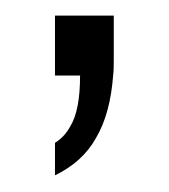

<svg xmlns="http://www.w3.org/2000/svg" viewBox="-20 -682 212 241"><path d="M49 -662.4V-587.2H80.5C80.5 -558.7 76.7 -537.2 68.2 -523.4C63.6 -514.9 57.5 -508 49 -502.7V-461.9C71.3 -472.7 89 -488.1 100.5 -508.8C112.8 -529.5 119.7 -556.4 122 -587.2C122.8 -593.3 122.8 -599.4 122.8 -606.4V-662.4Z"/></svg>

Font: Diatome Awesome Regular
Style: Regular
Weight: 400
Designer: 15.100.17
Foundry: 15.100.17
Version: Version 1.008;Fontself Maker 3.5.8